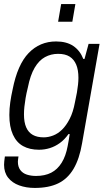

<svg xmlns="http://www.w3.org/2000/svg" viewBox="-20 -742 518 945"><path d="M151 183Q109 183 74.5 170.5Q40 158 20 132.5Q0 107 0 69Q0 62 1 52Q2 42 4 28H71Q70 36 69 42Q68 48 68 54Q68 79 80 95Q92 111 112.5 117.5Q133 124 157 124Q201 124 232 108Q263 92 283.5 59Q304 26 313 -23Q316 -38 318.5 -53Q321 -68 323 -82H317Q298 -55 274.5 -38Q251 -21 225 -13Q199 -5 172 -5Q126 -5 93.5 -23Q61 -41 43.5 -79.5Q26 -118 26 -176Q26 -207 30.5 -238.5Q35 -270 42 -301Q66 -424 121 -481Q176 -538 256 -538Q308 -538 341 -515.5Q374 -493 390 -452H396L416 -526H470L384 -37Q371 40 342 89Q313 138 266.5 160.5Q220 183 151 183ZM195 -66Q218 -66 241.5 -75Q265 -84 285.5 -104Q306 -124 323 -157Q340 -190 349 -239Q355 -265 358.5 -286Q362 -307 364 -325Q366 -343 366 -359Q366 -398 355 -424Q344 -450 322.5 -463.5Q301 -477 266 -477Q231 -477 201.5 -461Q172 -445 150.5 -408.5Q129 -372 117 -311Q110 -283 106 -259.5Q102 -236 100 -216.5Q98 -197 98 -179Q98 -140 109 -115Q120 -90 141.5 -78Q163 -66 195 -66ZM266 -635 281 -722H351L336 -635Z"/></svg>

Font: Archivo SemiCondensed Light
Style: Italic
Weight: 300
Width: 4
Italic angle: -10°
Designer: Hector Gatti
Foundry: Omnibus-Type
Version: Version 2.001